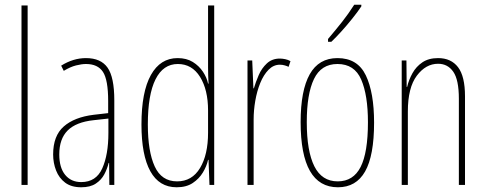

<svg xmlns="http://www.w3.org/2000/svg" viewBox="-20 -783 2058 813"><path d="M97 0H71V-760H97Z M344 -537Q407 -537 435.5 -496.5Q464 -456 464 -358V0H443L442 -93H440Q434 -68 421.5 -44.5Q409 -21 385.5 -5.5Q362 10 324 10Q282 10 256 -9.5Q230 -29 217.5 -61Q205 -93 205 -129Q205 -208 250 -247.5Q295 -287 377 -297L438 -304V-355Q438 -445 416 -478.5Q394 -512 344 -512Q326 -512 302 -506Q278 -500 250 -483L239 -505Q290 -537 344 -537ZM376 -274Q302 -266 266.5 -230.5Q231 -195 231 -129Q231 -73 256 -42.5Q281 -12 324 -12Q387 -12 413 -70Q439 -128 439 -220V-281Z M728 10Q654 10 616.5 -58Q579 -126 579 -256Q579 -394 619 -465.5Q659 -537 732 -537Q770 -537 796.5 -520.5Q823 -504 839.5 -479Q856 -454 861 -429H863Q862 -448 861.5 -464.5Q861 -481 861 -497V-760H887V0H867L863 -106H861Q855 -79 839 -52.5Q823 -26 796 -8Q769 10 728 10ZM730 -15Q793 -15 827 -71.5Q861 -128 861 -221V-315Q861 -403 827 -457.5Q793 -512 733 -512Q671 -512 638.5 -447Q606 -382 606 -256Q606 -142 635 -78.5Q664 -15 730 -15Z M1165 -535Q1175 -535 1187.5 -532.5Q1200 -530 1210 -524L1202 -500Q1196 -503 1186 -506Q1176 -509 1165 -509Q1138 -509 1117 -487.5Q1096 -466 1082 -431.5Q1068 -397 1061 -356.5Q1054 -316 1054 -277V0H1028V-527H1048L1053 -409H1055Q1063 -436 1075.5 -465Q1088 -494 1110 -514.5Q1132 -535 1165 -535Z M1564 -264Q1564 -124 1526 -57Q1488 10 1411 10Q1253 10 1253 -266Q1253 -400 1291.5 -468.5Q1330 -537 1409 -537Q1494 -537 1529 -464Q1564 -391 1564 -264ZM1279 -266Q1279 -143 1311 -79Q1343 -15 1410 -15Q1476 -15 1507 -76Q1538 -137 1538 -265Q1538 -380 1509.5 -446Q1481 -512 1409 -512Q1340 -512 1309.5 -448.5Q1279 -385 1279 -266ZM1510 -756Q1494 -732 1471.5 -704Q1449 -676 1426 -650.5Q1403 -625 1383 -606H1369V-618Q1403 -658 1429 -691Q1455 -724 1480 -763H1510Z M1835 -537Q1890 -537 1919.5 -498.5Q1949 -460 1949 -375V0H1923V-365Q1923 -445 1899.5 -479Q1876 -513 1835 -513Q1783 -513 1745 -462.5Q1707 -412 1707 -311V0H1681V-527H1701L1702 -415H1704Q1711 -445 1726.5 -473Q1742 -501 1768.5 -519Q1795 -537 1835 -537Z"/></svg>

Font: Noto Sans Lao UI ExtCond Thin
Style: Regular
Weight: 100
Width: 2
Designer: Monotype Design Team
Foundry: Monotype Imaging Inc.
Version: Version 2.000; ttfautohint (v1.8.4.7-5d5b)